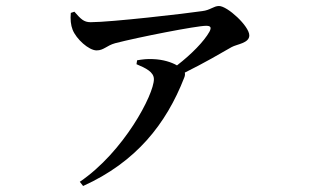

<svg xmlns="http://www.w3.org/2000/svg" viewBox="-20 -560 1040 640"><path d="M435 -346C466 -333 493 -320 493 -296C493 -245 393 -54 246 46L257 60C434 -20 534 -147 594 -301C597 -308 597 -313 596 -318C659 -349 719 -384 752 -403C770 -413 811 -416 811 -442C811 -473 738 -540 710 -540C692 -540 681 -526 654 -523C601 -515 350 -486 282 -486C259 -486 249 -497 228 -521L216 -517C214 -496 216 -476 222 -461C234 -430 276 -392 302 -392C326 -392 335 -408 364 -416C441 -436 635 -474 667 -474C682 -474 686 -469 678 -454C660 -422 618 -379 570 -342C553 -352 524 -362 489 -363C471 -364 454 -362 437 -359Z"/></svg>

Font: Noto Serif SC SemiBold
Style: Regular
Weight: 600
Designer: Ryoko NISHIZUKA 西塚涼子 (kana & ideographs); Frank Grießhammer (Latin, Greek & Cyrillic); Wenlong ZHANG 张文龙 (bopomofo); San
Foundry: Adobe
Version: Version 2.001;hotconv 1.1.0;makeotfexe 2.6.0